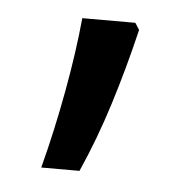

<svg xmlns="http://www.w3.org/2000/svg" viewBox="-32 -212 316 310"><g transform="rotate(5 126.0 -57.0)"><path d="M176 -180 183 -169Q168 -106 149.5 -47Q131 12 107 66H45Q61 5 73 -60.5Q85 -126 90 -180Z"/></g></svg>

Font: Noto Sans Malayalam UI ExtraCondensed
Style: Regular
Weight: 400
Width: 2
Designer: Jelle Bosma - Monotype Design Team
Foundry: Monotype Imaging Inc.
Version: Version 2.104; ttfautohint (v1.8.4.7-5d5b)